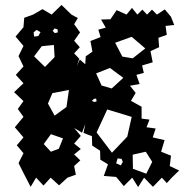

<svg xmlns="http://www.w3.org/2000/svg" viewBox="-20 -739 755 777"><path d="M75 -39 55 -79 75 -119 48 -151 75 -183 40 -224 75 -266 52 -298 75 -330 37 -366 75 -402 44 -436 75 -470 55 -512 75 -553 43 -591 75 -629 78 -667 114 -680 152 -702 189 -680 229 -719 269 -680 295 -666 280 -641 304 -608 280 -574 303 -548 280 -523 301 -501 291 -472 303 -498 325 -479 327 -511 354 -530 346 -573 387 -589 378 -619 408 -627 389 -660 427 -661 452 -698 492 -680 514 -707 536 -680 556 -700 575 -680 595 -700 615 -680 647 -701 672 -671 685 -638 650 -634 655 -598 621 -586 624 -548 589 -532 598 -487 555 -474 562 -444 532 -436 545 -399 506 -392 529 -363 510 -331 553 -307V-259L585 -255L573 -224L610 -219L598 -183L646 -172L632 -125L672 -109L667 -67L705 -49L675 -20L655 2L635 -20L599 17L563 -20L539 18L515 -20L481 14L450 -23L400 -27L417 -74L386 -93L385 -129L353 -150L352 -188L318 -201L325 -237L312 -202L280 -221L307 -189L280 -158L307 -136L280 -114L305 -90L280 -67L287 -32L253 -20L219 11L185 -20L156 12L126 -20L104 17ZM213 -620 201 -624 193 -614 202 -605 214 -608ZM144 -609 128 -618 116 -608 118 -591 135 -593ZM568 -543 513 -590 446 -566 475 -510 517 -503ZM198 -557 149 -552 118 -511 162 -468 201 -508ZM479 -424 425 -464 369 -442 391 -393 432 -381ZM259 -375 192 -362 174 -320 201 -271 249 -306ZM369 -340 360 -339 352 -331 362 -326 371 -329ZM513 -266 414 -296 371 -203 433 -121 495 -186ZM235 -179 186 -196 157 -156 186 -125 218 -137ZM596 -84 570 -125 517 -113 518 -56 572 -36ZM472 -96 456 -98 450 -78 469 -70 477 -84Z"/></svg>

Font: Rubik Gemstones
Style: Regular
Weight: 400
Designer: Hubert and Fischer, NaN
Foundry: Hubert and Fischer, NaN
Version: Version 2.200